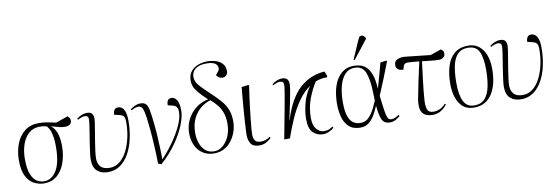

<svg xmlns="http://www.w3.org/2000/svg" viewBox="-57 -1208 4833 1661"><g transform="rotate(-10 2359.0 -377.0)"><path d="M226 14Q181 14 138.5 -7.5Q96 -29 69.5 -81.5Q43 -134 44 -226Q45 -302 70 -366Q95 -430 144.5 -469Q194 -508 268 -508Q304 -508 339.5 -502Q375 -496 420 -486L525 -523Q535 -513 541 -504Q547 -495 547 -481Q546 -459 530 -448Q514 -437 490 -437Q463 -437 439 -443Q415 -449 371 -462V-460Q408 -429 421.5 -377Q435 -325 433 -269Q432 -193 408.5 -128.5Q385 -64 339.5 -25Q294 14 226 14ZM227 -4Q296 -4 337 -71Q378 -138 380 -266Q381 -296 378.5 -333Q376 -370 366 -406Q356 -442 333 -468Q316 -473 303 -474.5Q290 -476 271 -476Q214 -476 175.5 -442Q137 -408 117.5 -352Q98 -296 97 -231Q96 -140 115.5 -90.5Q135 -41 165.5 -22.5Q196 -4 227 -4Z M787 14Q729 14 693 -17.5Q657 -49 657 -119Q657 -138 661.5 -175Q666 -212 673 -257Q680 -302 687 -345Q694 -388 698.5 -420.5Q703 -453 703 -463Q703 -483 694.5 -490.5Q686 -498 672 -498Q659 -498 642.5 -492.5Q626 -487 609 -478L603 -487Q624 -504 648.5 -513.5Q673 -523 691 -523Q727 -523 739 -506.5Q751 -490 751 -460Q751 -451 746.5 -421Q742 -391 735 -349Q728 -307 720.5 -262.5Q713 -218 708.5 -180Q704 -142 704 -119Q704 -76 727.5 -48.5Q751 -21 806 -20Q857 -20 896 -51Q935 -82 961.5 -134.5Q988 -187 1002 -251.5Q1016 -316 1016 -383Q1016 -421 1006 -435Q996 -449 967 -456L924 -466Q924 -490 934 -506.5Q944 -523 969 -523Q984 -523 999.5 -513Q1015 -503 1026 -475Q1037 -447 1037 -393Q1037 -313 1021 -239.5Q1005 -166 973.5 -109Q942 -52 895.5 -19Q849 14 787 14Z M1253 27 1225 16Q1225 -25 1222.5 -80Q1220 -135 1216 -198Q1212 -261 1205 -325Q1198 -398 1190 -435Q1182 -472 1171 -485Q1160 -498 1144 -498Q1125 -498 1109.5 -492Q1094 -486 1080 -478L1074 -487Q1085 -497 1111.5 -510Q1138 -523 1163 -523Q1194 -523 1210 -508.5Q1226 -494 1234.5 -453Q1243 -412 1251 -332Q1257 -280 1260.5 -221Q1264 -162 1266 -107.5Q1268 -53 1268 -13Q1334 -84 1381.5 -154Q1429 -224 1455 -285Q1481 -346 1481 -391Q1481 -421 1470.5 -435.5Q1460 -450 1439 -455L1395 -466Q1394 -523 1436 -523Q1465 -523 1483.5 -494Q1502 -465 1502 -399Q1502 -349 1473.5 -277Q1445 -205 1389.5 -125.5Q1334 -46 1253 27Z M1719 14Q1660 14 1619 -14Q1578 -42 1556.5 -89Q1535 -136 1535 -194Q1535 -260 1563 -315Q1591 -370 1639 -407.5Q1687 -445 1748 -456Q1696 -504 1670 -536Q1644 -568 1635.5 -592Q1627 -616 1627 -639Q1627 -692 1653.5 -723Q1680 -754 1719 -767.5Q1758 -781 1795 -781Q1835 -781 1870.5 -770Q1906 -759 1928.5 -734Q1951 -709 1951 -668Q1951 -647 1937.5 -633Q1924 -619 1903 -619Q1887 -619 1873 -628Q1859 -637 1851 -650Q1871 -673 1878 -683.5Q1885 -694 1885 -703Q1885 -732 1862 -748Q1839 -764 1788 -764Q1737 -764 1708.5 -749.5Q1680 -735 1668 -713.5Q1656 -692 1656 -671Q1656 -648 1664.5 -627.5Q1673 -607 1698.5 -579.5Q1724 -552 1774 -505Q1828 -455 1862 -415.5Q1896 -376 1912.5 -332.5Q1929 -289 1929 -228Q1929 -186 1915 -143.5Q1901 -101 1874.5 -65Q1848 -29 1809 -7.5Q1770 14 1719 14ZM1724 -4Q1765 -4 1799.5 -33Q1834 -62 1855 -110.5Q1876 -159 1876 -219Q1876 -281 1859.5 -322.5Q1843 -364 1817.5 -393Q1792 -422 1765 -445Q1736 -437 1705 -418Q1674 -399 1647 -367.5Q1620 -336 1603.5 -291Q1587 -246 1587 -185Q1587 -141 1601 -99.5Q1615 -58 1645 -31Q1675 -4 1724 -4Z M2117 14Q2062 14 2042 -17.5Q2022 -49 2022 -93Q2022 -110 2024 -150.5Q2026 -191 2030 -248.5Q2034 -306 2039.5 -373Q2045 -440 2052 -510L2110 -518L2118 -514Q2112 -474 2105 -425Q2098 -376 2092 -324Q2086 -272 2081 -225.5Q2076 -179 2073 -144Q2070 -109 2070 -93Q2070 -62 2082 -39.5Q2094 -17 2136 -17Q2154 -17 2171.5 -21.5Q2189 -26 2215 -44L2222 -33Q2198 -11 2173.5 1.5Q2149 14 2117 14Z M2677 14Q2623 14 2588 -21Q2553 -56 2553 -141Q2553 -202 2571.5 -275.5Q2590 -349 2636 -417Q2578 -377 2532 -311Q2486 -245 2450.5 -164.5Q2415 -84 2386 0H2336Q2343 -38 2353.5 -92Q2364 -146 2375 -205Q2386 -264 2396 -318.5Q2406 -373 2412 -412Q2418 -451 2418 -464Q2418 -487 2407.5 -492.5Q2397 -498 2383 -498Q2368 -498 2352.5 -491Q2337 -484 2324 -478L2318 -487Q2335 -501 2359.5 -512Q2384 -523 2410 -523Q2434 -523 2450 -510Q2466 -497 2466 -462Q2466 -446 2460.5 -411.5Q2455 -377 2442.5 -315.5Q2430 -254 2409 -158L2411 -157Q2468 -340 2561 -425Q2654 -510 2781 -518L2798 -475L2793 -465Q2766 -466 2740.5 -461Q2715 -456 2692 -447Q2652 -384 2623.5 -308.5Q2595 -233 2595 -141Q2595 -78 2623 -44.5Q2651 -11 2688 -11Q2717 -11 2734.5 -19Q2752 -27 2765 -37L2773 -26Q2754 -9 2728.5 2.5Q2703 14 2677 14Z M3005 14Q2940 14 2903.5 -20Q2867 -54 2853 -108Q2839 -162 2839 -223Q2839 -278 2849.5 -331.5Q2860 -385 2883.5 -428Q2907 -471 2945.5 -497Q2984 -523 3039 -523Q3068 -523 3096.5 -515Q3125 -507 3149 -483.5Q3173 -460 3189.5 -414.5Q3206 -369 3210 -294H3211Q3235 -377 3248.5 -426.5Q3262 -476 3271 -511L3322 -518L3330 -514Q3302 -441 3274.5 -371.5Q3247 -302 3215 -228L3225 -148Q3232 -92 3238.5 -62Q3245 -32 3254.5 -21.5Q3264 -11 3281 -11Q3311 -11 3346 -37L3354 -26Q3340 -14 3316.5 0Q3293 14 3263 14Q3214 14 3195.5 -23.5Q3177 -61 3169 -148H3168Q3151 -106 3129 -69Q3107 -32 3077 -9Q3047 14 3005 14ZM3011 -26Q3039 -26 3063 -39Q3087 -52 3112 -88.5Q3137 -125 3166 -195L3164 -263Q3161 -384 3135.5 -444.5Q3110 -505 3042 -505Q2990 -505 2956.5 -468Q2923 -431 2907 -368.5Q2891 -306 2891 -229Q2891 -152 2906 -107.5Q2921 -63 2948 -44.5Q2975 -26 3011 -26ZM3056 -571 3047 -576 3115 -732Q3124 -751 3129 -759.5Q3134 -768 3149 -768Q3160 -768 3168 -761Q3176 -754 3185 -741V-736Z M3641 14Q3573 14 3548 -24.5Q3523 -63 3537 -142Q3551 -219 3568 -298Q3585 -377 3604 -462Q3574 -465 3547 -467.5Q3520 -470 3500 -470Q3487 -470 3476.5 -462.5Q3466 -455 3460 -429L3457 -416Q3423 -416 3408 -430Q3393 -444 3393 -464Q3393 -502 3423.5 -514.5Q3454 -527 3491 -523L3711 -499L3806 -532Q3815 -525 3822 -517Q3829 -509 3829 -494Q3829 -471 3813.5 -458.5Q3798 -446 3772 -446Q3743 -446 3704.5 -450.5Q3666 -455 3627 -459Q3616 -371 3606 -289.5Q3596 -208 3590 -127Q3586 -72 3597.5 -42Q3609 -12 3650 -12Q3683 -12 3709 -25Q3735 -38 3758 -63L3766 -56Q3744 -25 3712 -5.5Q3680 14 3641 14Z M4002 14Q3919 14 3876.5 -51.5Q3834 -117 3834 -223Q3834 -305 3853.5 -373Q3873 -441 3919 -482Q3965 -523 4043 -523Q4122 -523 4168 -460Q4214 -397 4214 -286Q4214 -228 4202.5 -174Q4191 -120 4166 -77.5Q4141 -35 4100.5 -10.5Q4060 14 4002 14ZM4008 -4Q4068 -4 4101 -41Q4134 -78 4147.5 -143.5Q4161 -209 4161 -293Q4161 -397 4135 -451Q4109 -505 4037 -505Q3978 -505 3945 -468.5Q3912 -432 3899.5 -367.5Q3887 -303 3887 -220Q3887 -114 3915.5 -59Q3944 -4 4008 -4Z M4416 14Q4358 14 4322 -17.5Q4286 -49 4286 -119Q4286 -138 4290.5 -175Q4295 -212 4302 -257Q4309 -302 4316 -345Q4323 -388 4327.5 -420.5Q4332 -453 4332 -463Q4332 -483 4323.5 -490.5Q4315 -498 4301 -498Q4288 -498 4271.5 -492.5Q4255 -487 4238 -478L4232 -487Q4253 -504 4277.5 -513.5Q4302 -523 4320 -523Q4356 -523 4368 -506.5Q4380 -490 4380 -460Q4380 -451 4375.5 -421Q4371 -391 4364 -349Q4357 -307 4349.5 -262.5Q4342 -218 4337.5 -180Q4333 -142 4333 -119Q4333 -76 4356.5 -48.5Q4380 -21 4435 -20Q4486 -20 4525 -51Q4564 -82 4590.5 -134.5Q4617 -187 4631 -251.5Q4645 -316 4645 -383Q4645 -421 4635 -435Q4625 -449 4596 -456L4553 -466Q4553 -490 4563 -506.5Q4573 -523 4598 -523Q4613 -523 4628.5 -513Q4644 -503 4655 -475Q4666 -447 4666 -393Q4666 -313 4650 -239.5Q4634 -166 4602.5 -109Q4571 -52 4524.5 -19Q4478 14 4416 14Z"/></g></svg>

Font: Literata 72pt ExtraLight
Style: Italic
Weight: 200
Italic angle: -2°
Designer: Latin by Veronika Burian and Jose Scaglione. Greek by Irene Vlachou. Cyrillic by Vera Evstafieva
Foundry: TypeTogether
Version: Version 3.002